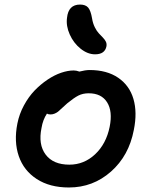

<svg xmlns="http://www.w3.org/2000/svg" viewBox="-20 -810 660 842"><path d="M397 -571.8Q364.3 -571.8 333.5 -596.4Q302.7 -621.1 285.9 -658.7Q269 -696.3 273.9 -731.9Q279.8 -790 331.1 -790Q355 -790 366.5 -776.9Q377.9 -763.7 383.8 -729Q387.2 -707.5 395.8 -690.4Q404.3 -673.3 413.6 -663.6Q422.9 -653.8 431.4 -645Q439.9 -636.2 444.3 -627.2Q448.7 -618.2 446.8 -606.9Q439.9 -571.8 397 -571.8ZM282.2 12.2Q198.2 12.2 141.1 -24.9Q84 -62 62.3 -125.5Q40.5 -189 56.2 -268.1Q64.5 -310.1 85 -347.9Q105.5 -385.7 131.8 -413.1Q158.2 -440.4 188.5 -460.7Q218.8 -481 248.3 -491Q277.8 -501 303.2 -501Q314.9 -501 328.1 -496.1Q354.5 -502.9 373 -502.9Q448.7 -502.9 498.3 -469Q547.9 -435.1 565.2 -376Q582.5 -316.9 566.9 -240.2Q545.4 -127 466.6 -57.4Q387.7 12.2 282.2 12.2ZM162.1 -249Q147 -176.3 180.2 -132.1Q213.4 -87.9 284.2 -87.9Q348.6 -87.9 397.2 -133.5Q445.8 -179.2 460.9 -253.9Q474.6 -321.8 449.7 -361.3Q424.8 -400.9 369.1 -400.9Q343.3 -400.9 323.7 -390.9Q304.2 -380.9 274.9 -356.9Q265.6 -349.1 252.9 -336.9Q240.2 -324.7 234.6 -320.3Q229 -315.9 220.2 -312Q211.4 -308.1 201.2 -308.1Q191.4 -308.1 186 -312Q168 -285.2 162.1 -249Z"/></svg>

Font: Shantell Sans Normal
Style: Italic
Weight: 500
Italic angle: -11.31°
Designer: Stephen Nixon, Anya Danilova, Shantell Martin
Foundry: Arrow Type
Version: Version 1.006;[559af2be0]